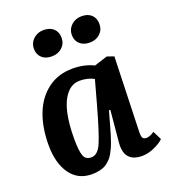

<svg xmlns="http://www.w3.org/2000/svg" viewBox="-141 -864 864 980"><g transform="rotate(-20 291.0 -374.0)"><path d="M208 -762.2Q242.7 -762.2 262.5 -743.7Q282.2 -725.1 282.2 -693.8Q282.2 -662.1 259.8 -641.6Q237.3 -621.1 203.1 -621.1Q169.4 -621.1 149.7 -639.6Q129.9 -658.2 129.9 -689Q129.9 -719.7 152.6 -741Q175.3 -762.2 208 -762.2ZM415 -762.2Q449.2 -762.2 468.5 -743.7Q487.8 -725.1 487.8 -693.8Q487.8 -662.1 465.8 -641.6Q443.8 -621.1 410.2 -621.1Q376 -621.1 356 -639.6Q335.9 -658.2 335.9 -689Q335.9 -719.7 358.6 -741Q381.3 -762.2 415 -762.2ZM490.2 -107.9Q489.3 -84.5 494.4 -74.7Q499.5 -64.9 515.1 -64.9Q533.2 -64.9 558.1 -82L582 -34.2Q563.5 -16.1 529.3 -1Q495.1 14.2 463.9 14.2Q365.7 14.2 374 -88.9L390.1 -262.2L382.8 -263.2L360.8 -185.1Q354 -160.6 349.4 -145.3Q344.7 -129.9 337.9 -110.1Q331.1 -90.3 325.4 -78.1Q319.8 -65.9 311.8 -51.3Q303.7 -36.6 295.4 -27.8Q287.1 -19 276.1 -10Q265.1 -1 252.7 3.7Q240.2 8.3 224.6 11.2Q209 14.2 190.9 14.2Q115.2 14.2 73.7 -44.4Q32.2 -103 32.2 -201.2Q32.2 -296.4 60.5 -369.4Q88.9 -442.4 145.5 -484.6Q202.1 -526.9 279.8 -526.9Q345.2 -526.9 394 -502L465.8 -524.9L502.9 -512.2ZM216.8 -67.9Q251.5 -67.9 273.4 -117.9Q295.4 -168 335.9 -314L370.1 -438Q335.9 -456.1 293.9 -456.1Q250 -456.1 220.7 -419.9Q191.4 -383.8 178.7 -325Q166 -266.1 166 -187Q166 -122.1 175.8 -95Q185.5 -67.9 216.8 -67.9Z"/></g></svg>

Font: Literata Book
Style: Bold Italic
Weight: 700
Italic angle: -3°
Designer: Latin by Veronika Burian and Jose Scaglione. Greek by Irene Vlachou. Cyrillic by Vera Evstafieva
Foundry: TypeTogether
Version: Version 1.003;PS 001.003;hotconv 1.0.88;makeotf.lib2.5.64775